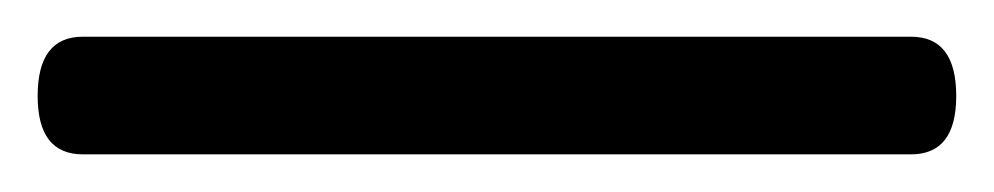

<svg xmlns="http://www.w3.org/2000/svg" viewBox="-22 64 528 102"><path d="M-2 115Q-2 83.5 22 83.5H462Q486 83.5 486 115Q486 146 462 146H22Q-2 146 -2 115Z"/></svg>

Font: Fraunces 9pt Soft
Style: Regular
Weight: 400
Version: Version 1.000;[0bf87f6ff]